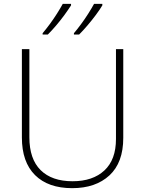

<svg xmlns="http://www.w3.org/2000/svg" viewBox="-20 -970 756 1000"><path d="M622 -252Q622 -123 550 -56.5Q478 10 356 10Q231 10 162.5 -58Q94 -126 94 -254V-714H133V-255Q133 -142 191.5 -84Q250 -26 358 -26Q463 -26 523.5 -82Q584 -138 584 -246V-714H622ZM513 -942Q500 -920 479.5 -892.5Q459 -865 436 -838Q413 -811 392 -790H365V-797Q382 -817 402 -844Q422 -871 440 -899.5Q458 -928 470 -950H513ZM350 -942Q336 -920 316 -892.5Q296 -865 273 -838Q250 -811 229 -790H202V-797Q219 -817 239 -844Q259 -871 277 -899.5Q295 -928 307 -950H350Z"/></svg>

Font: Noto Sans Lao Looped ExtraLight
Style: Regular
Weight: 200
Designer: Mark Frömberg, Ben Mitchell
Foundry: The Fontpad Ltd
Version: Version 1.002; ttfautohint (v1.8.4.7-5d5b)